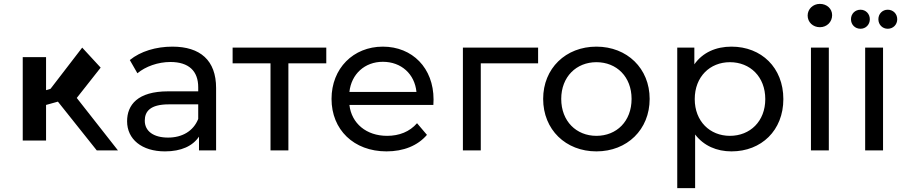

<svg xmlns="http://www.w3.org/2000/svg" viewBox="-20 -774 4656 988"><path d="M403 -529 240 -317 217 -310V-480H97V-51H217V-234L278 -251L478 0H587L375 -270L498 -426Z M1000 -162C975 -99 917 -66 845 -66C770 -66 725 -99 725 -153C725 -200 752 -237 849 -237H1000ZM829 5C913 5 972 -23 1004 -71V0H1092V-321C1092 -464 1010 -534 867 -534C783 -534 703 -510 648 -465L687 -397C729 -432 793 -455 857 -455C952 -455 1000 -408 1000 -325V-304H845C688 -304 634 -234 634 -150C634 -58 709 5 829 5Z M1464 -448H1659V-529H1177V-448H1372V0H1464Z M1778 -301C1788 -393 1857 -456 1950 -456C2045 -456 2114 -393 2123 -301ZM1969 5C2056 5 2129 -24 2177 -80L2126 -140C2088 -96 2034 -75 1972 -75C1865 -75 1789 -139 1778 -234H2210C2210 -243 2211 -255 2211 -262C2211 -424 2102 -534 1950 -534C1798 -534 1686 -422 1686 -265C1686 -107 1800 5 1969 5Z M2454 -448H2749V-529H2362V0H2454Z M3049 5C3207 5 3323 -107 3323 -265C3323 -422 3207 -534 3049 -534C2891 -534 2775 -422 2775 -265C2775 -107 2891 5 3049 5ZM3049 -75C2946 -75 2868 -150 2868 -265C2868 -379 2946 -454 3049 -454C3153 -454 3230 -379 3230 -265C3230 -150 3153 -75 3049 -75Z M3736 -75C3633 -75 3555 -150 3555 -264C3555 -379 3633 -454 3736 -454C3840 -454 3918 -379 3918 -264C3918 -150 3840 -75 3736 -75ZM3557 -82C3601 -24 3668 5 3744 5C3898 5 4011 -103 4011 -264C4011 -426 3898 -534 3744 -534C3664 -534 3596 -504 3553 -443V-529H3465V194H3557Z M4245 0V-529H4153V0ZM4199 -634C4235 -634 4262 -661 4262 -696C4262 -729 4235 -754 4199 -754C4163 -754 4136 -727 4136 -694C4136 -660 4163 -634 4199 -634Z M4524 0V-529H4432V0ZM4548 -626C4576 -626 4597 -647 4597 -675C4597 -703 4576 -724 4548 -724C4521 -724 4500 -703 4500 -675C4500 -647 4521 -626 4548 -626ZM4408 -626C4435 -626 4456 -647 4456 -675C4456 -703 4435 -724 4408 -724C4380 -724 4359 -703 4359 -675C4359 -647 4380 -626 4408 -626Z"/></svg>

Font: Montserrat-Alt1 Med
Style: Regular
Weight: 500
Designer: Differentunic
Foundry: Differentunic
Version: Version 7.222